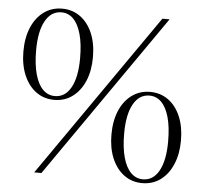

<svg xmlns="http://www.w3.org/2000/svg" viewBox="-51 -764 878 824"><g transform="rotate(5 387.5 -352.0)"><path d="M125.5 0 616 -705H647L156.5 0ZM185 -334Q229.5 -334 254.2 -379Q279 -424 279 -505.5Q279 -566.5 267.2 -608.8Q255.5 -651 234 -672.8Q212.5 -694.5 182.5 -694.5Q138 -694.5 113 -649.5Q88 -604.5 88 -523Q88 -462 99.8 -419.8Q111.5 -377.5 133.2 -355.8Q155 -334 185 -334ZM183.5 -317.5Q139 -317.5 105.2 -342.2Q71.5 -367 52.8 -411.2Q34 -455.5 34 -513.5Q34 -572.5 52.8 -616.8Q71.5 -661 105.5 -685.8Q139.5 -710.5 184 -710.5Q228.5 -710.5 262.2 -686Q296 -661.5 314.8 -617.5Q333.5 -573.5 333.5 -514.5Q333.5 -456 314.8 -411.8Q296 -367.5 262.2 -342.5Q228.5 -317.5 183.5 -317.5ZM592.5 -11Q637 -11 661.8 -56Q686.5 -101 686.5 -182.5Q686.5 -243.5 674.8 -285.8Q663 -328 641.5 -349.8Q620 -371.5 590 -371.5Q545.5 -371.5 520.5 -326.5Q495.5 -281.5 495.5 -200Q495.5 -139 507.2 -96.8Q519 -54.5 540.8 -32.8Q562.5 -11 592.5 -11ZM591 5.5Q546.5 5.5 512.8 -19.2Q479 -44 460.2 -88.2Q441.5 -132.5 441.5 -190.5Q441.5 -249.5 460.2 -293.8Q479 -338 513 -362.8Q547 -387.5 591.5 -387.5Q636 -387.5 669.8 -363Q703.5 -338.5 722.2 -294.5Q741 -250.5 741 -191.5Q741 -133 722.2 -88.8Q703.5 -44.5 669.8 -19.5Q636 5.5 591 5.5Z"/></g></svg>

Font: Newsreader 60pt Light
Style: Regular
Weight: 300
Designer: Hugues Gentile
Foundry: Production Type
Version: Version 1.003